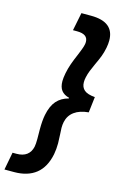

<svg xmlns="http://www.w3.org/2000/svg" viewBox="-171 -871 677 1076"><g transform="rotate(15 167.5 -333.0)"><path d="M-9.3 43.5H13.7Q50.8 43.5 72.8 26.9Q94.7 10.3 101.6 -21Q105 -37.1 105 -66.9L104.5 -123.5Q104.5 -173.3 111.3 -207.5Q122.1 -261.7 147.9 -291.3Q173.8 -320.8 216.8 -332V-335.9Q187 -343.3 171.9 -362.5Q156.7 -381.8 156.7 -417Q156.7 -435.5 162.1 -463.4Q168 -493.2 178 -521.2Q188 -549.3 202.1 -581.5Q209.5 -599.6 216.1 -616.7Q222.7 -633.8 225.1 -645.5Q227.1 -653.8 227.1 -662.6Q227.1 -707.5 163.6 -707.5H140.1L161.1 -812H217.3Q351.6 -812 351.6 -703.6Q351.6 -684.1 347.2 -661.1Q341.8 -633.3 332.8 -609.6Q323.7 -585.9 309.1 -555.2Q296.9 -528.8 289.6 -510Q282.2 -491.2 277.8 -471.2Q274.4 -457 274.4 -441.9Q274.4 -413.1 293.2 -396.7Q312 -380.4 355.5 -377L344.7 -285.6Q293.5 -281.2 262.5 -258.5Q231.4 -235.8 223.1 -196.8Q219.7 -181.2 219.7 -162.1Q219.7 -149.9 221.7 -122.6Q223.6 -91.3 223.6 -73.2Q223.6 -39.6 217.8 -8.8Q202.1 69.3 153.8 107.7Q105.5 146 27.3 146H-28.8Z"/></g></svg>

Font: Reddit Sans Chocolate ExBold
Style: Italic
Weight: 800
Italic angle: -11.25°
Designer: Stephen Hutchings
Version: Version 1.013